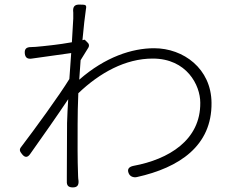

<svg xmlns="http://www.w3.org/2000/svg" viewBox="-20 -792 1020 836"><path d="M274 -308 272 -257C272 -159 271 -119 271 -25C271 -18 271 -10 271 -3C270 16 278 24 297 24C316 24 323 15 322 -4C321 -11 320 -19 320 -26C317 -111 318 -157 318 -252C318 -291 319 -338 321 -386C414 -475 526 -537 645 -537C793 -537 852 -421 852 -345C854 -181 713 -98 562 -70C541 -66 532 -55 541 -36C547 -23 562 -18 576 -21C761 -62 903 -157 901 -344C900 -493 779 -582 651 -582C555 -582 438 -544 325 -445L331 -530L365 -585C369 -592 368 -600 363 -605L350 -618C349 -619 349 -619 347 -619L339 -617C344 -674 350 -723 354 -751C359 -774 350 -771 327 -772C303 -773 296 -761 299 -737C299 -728 299 -719 299 -711L293 -608C239 -598 170 -591 136 -588C129 -588 122 -587 115 -587C95 -587 86 -579 88 -559C90 -540 101 -534 119 -537C181 -546 255 -556 290 -561L286 -504L282 -448C240 -379 130 -228 72 -152C63 -141 66 -133 75 -122C87 -106 99 -104 111 -121C165 -197 231 -291 277 -360Z"/></svg>

Font: GenSenRounded2 TW L
Style: Regular
Weight: 300
Version: Version 2.100;PS 2.1;hotconv 16.6.51;makeotf.lib2.5.65220 DE